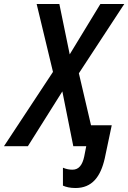

<svg xmlns="http://www.w3.org/2000/svg" viewBox="-75 -734 644 964"><path d="M304 210C387 210 430 154 451 61L486 -105H382L321 -366L549 -714H429L275 -461L223 -714H109L191 -373L-55 0H65L238 -275L293 0H358L348 51C339 94 321 118 289 118C273 118 257 115 241 108V198C256 205 277 210 304 210Z"/></svg>

Font: Noto Sans Display SemiCondensed Medium
Style: Italic
Weight: 500
Width: 4
Italic angle: -12°
Designer: Monotype Design Team
Foundry: Monotype Imaging Inc.
Version: Version 1.900